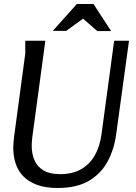

<svg xmlns="http://www.w3.org/2000/svg" viewBox="-20 -927 678 957"><path d="M206 -724 141 -243Q140 -231 139 -221Q138 -211 138 -200Q138 -160 152 -128Q166 -96 197 -77.5Q228 -59 280 -59Q342 -59 385 -84Q428 -109 453 -153.5Q478 -198 486 -258L549 -724H623L559 -257Q549 -183 516.5 -122.5Q484 -62 423.5 -26Q363 10 268 10Q206 10 163.5 -6Q121 -22 95 -49.5Q69 -77 57.5 -113.5Q46 -150 46 -192Q46 -204 47.5 -217.5Q49 -231 50 -244L106 -660V-724ZM394 -834 310 -773H243L363 -907H446L534 -772H465Z"/></svg>

Font: Rosario
Style: Italic
Weight: 400
Italic angle: -8.05°
Designer: Hector Gatti
Foundry: Omnibus Type
Version: Version 1.201